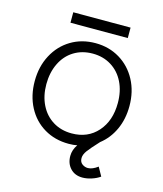

<svg xmlns="http://www.w3.org/2000/svg" viewBox="-116 -716 813 958"><g transform="rotate(15 290.5 -237.5)"><path d="M439 -630V-576H143V-630ZM465 81 490 126Q472 139 447 147Q422 155 400 155Q361 155 337.5 130Q314 105 314 66Q314 35 334 6Q315 10 290 10Q219 10 163.5 -23Q108 -56 77 -115Q46 -174 46 -249Q46 -324 77.5 -383.5Q109 -443 164.5 -476.5Q220 -510 291 -510Q361 -510 416.5 -476.5Q472 -443 503.5 -384Q535 -325 535 -250Q535 -183 510 -128.5Q485 -74 440 -39Q400 4 385.5 24Q371 44 371 62Q371 82 384.5 92Q398 102 414 102Q437 102 465 81ZM291 -44Q374 -44 424.5 -101Q475 -158 475 -250Q475 -311 452 -357.5Q429 -404 387 -430Q345 -456 291 -456Q236 -456 194 -430Q152 -404 129 -356.5Q106 -309 106 -249Q106 -189 129 -142.5Q152 -96 194 -70Q236 -44 291 -44Z"/></g></svg>

Font: Bellota
Style: Regular
Weight: 400
Designer: Kemie Guaida
Foundry: Kemie Guaida
Version: Version 4.001